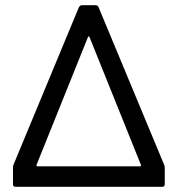

<svg xmlns="http://www.w3.org/2000/svg" viewBox="-20 -720 685 740"><path d="M30 -10V-73Q30 -82 32 -85L284 -692Q289 -700 296 -700H348Q357 -700 360 -692L613 -84Q615 -78 615 -72V-10Q615 0 605 0H40Q30 0 30 -10ZM124 -79H520Q522 -79 523 -81Q524 -83 523 -85L325 -577Q324 -580 322 -580Q321 -580 319 -577L121 -85Q120 -83 121 -81Q122 -79 124 -79Z"/></svg>

Font: Barlow GEO Medium
Style: Regular
Weight: 500
Designer: Jeremy Tribby
Foundry: Tribby Type
Version: Version 1.408